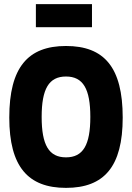

<svg xmlns="http://www.w3.org/2000/svg" viewBox="-20 -902 640 931"><path d="M300 9C116 9 25 -94 25 -332C25 -576 116 -679 300 -679C485 -679 575 -576 575 -332C575 -94 485 9 300 9ZM154 -770H426V-882H154ZM182 -335C182 -199 217 -139 300 -139C383 -139 418 -199 418 -335C418 -471 383 -531 300 -531C217 -531 182 -471 182 -335Z"/></svg>

Font: LT Wave Mono Black
Style: Regular
Weight: 900
Designer: Daniel Lyons
Version: Version 2.5 (Glyphs App)